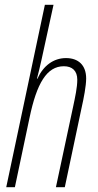

<svg xmlns="http://www.w3.org/2000/svg" viewBox="-20 -780 409 800"><path d="M6 0H42L103 -289C133 -433 175 -504 246 -504C281 -504 302 -485 302 -448C302 -415 293 -375 285 -337L213 0H250L320 -331C329 -371 339 -422 339 -453C339 -509 306 -538 255 -538C203 -538 160 -506 136 -452H134C141 -478 147 -505 153 -531L203 -760H167Z"/></svg>

Font: Noto Sans ExtraCondensed ExtraLight
Style: Italic
Weight: 200
Width: 2
Italic angle: -12°
Designer: Monotype Design Team
Foundry: Monotype Imaging Inc.
Version: Version 2.013